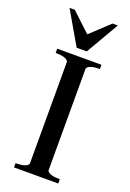

<svg xmlns="http://www.w3.org/2000/svg" viewBox="-150 -836 603 889"><g transform="rotate(20 151.0 -391.0)"><path d="M125 -620 31 -782H57L150 -695L243 -782H269L175 -620ZM42 0V-21Q96 -21 105 -41V-544Q96 -564 42 -564V-585H260V-564Q206 -564 197 -544V-41Q206 -21 260 -21V0Z"/></g></svg>

Font: Judson
Style: Regular
Weight: 400
Version: Version 20110429